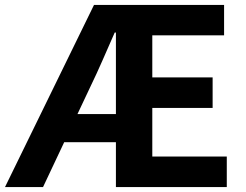

<svg xmlns="http://www.w3.org/2000/svg" viewBox="-29 -761 1000 781"><path d="M-8.7 0 353.3 -740.8H882.5V-617.3H590.5V-446.1H835.9V-321.9H590.5V-124.3H893.5V0H442.5V-628.8H437.7Q413.1 -572.8 388.7 -517.1Q364.3 -461.3 339.4 -409.9L146 0ZM162.7 -182.5V-296.9H522.1V-182.5Z"/></svg>

Font: Noto Sans SC Thin
Style: Regular
Weight: 100
Designer: Ryoko NISHIZUKA 西塚涼子 (kana, bopomofo & ideographs); Paul D. Hunt (Latin, Greek & Cyrillic); Sandoll Communications 산돌커뮤니
Foundry: Adobe
Version: Version 2.004-H2;hotconv 1.0.118;makeotfexe 2.5.65603